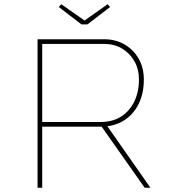

<svg xmlns="http://www.w3.org/2000/svg" viewBox="-20 -885 826 905"><path d="M157 0V-700H470Q525 -700 567 -675.5Q609 -651 633.5 -608.5Q658 -566 658 -510Q658 -443 632.5 -393Q607 -343 561.5 -315.5Q516 -288 455 -288H179V0ZM662 0 452 -298 477 -303 689 0ZM179 -310H454Q510 -310 550 -335Q590 -360 612.5 -405.5Q635 -451 635 -510Q635 -559 613.5 -596.5Q592 -634 555.5 -656Q519 -678 469 -678H179ZM364 -770 257 -852 269 -865 386 -783H371L487 -865L499 -852L392 -770Z"/></svg>

Font: Lexend Giga Thin
Style: Regular
Weight: 250
Version: Version 1.007